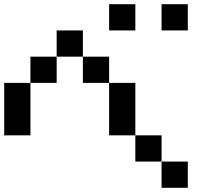

<svg xmlns="http://www.w3.org/2000/svg" viewBox="-20 -895 1040 915"><path d="M0 -250V-500H125V-250ZM250 -625V-500H125V-625ZM250 -750H375V-625H250ZM500 -250V-500H625V-250ZM500 -625V-500H375V-625ZM500 -750V-875H625V-750ZM750 -250V-125H625V-250ZM750 -125H875V0H750ZM750 -750V-875H875V-750Z"/></svg>

Font: Galmuri7 Regular
Style: Regular
Weight: 400
Designer: Lee Minseo (quiple)
Version: Version 2.399;hotconv 1.1.1;makeotfexe 2.6.0 DEVELOPMENT